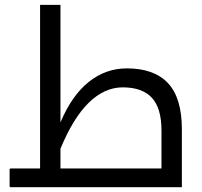

<svg xmlns="http://www.w3.org/2000/svg" viewBox="-20 -780 843 800"><path d="M24.9 0Q20 0 20 -4.9V-74.2Q20 -78.1 24.9 -78.1H147V-759.8H231.9V-270Q278.8 -381.8 349.6 -438.5Q420.4 -495.1 508.8 -495.1Q622.1 -495.1 679.9 -433.6Q737.8 -372.1 737.8 -241.2V0ZM652.8 -78.1V-236.8Q652.8 -329.1 612.8 -372.6Q572.8 -416 491.2 -416Q415.5 -416 350.1 -352.3Q284.7 -288.6 231.9 -160.2V-78.1Z"/></svg>

Font: Noto Sans Kufi Arabic
Style: Regular
Weight: 400
Designer: Monotype Design team
Foundry: Monotype Imaging Inc.
Version: Version 1.02